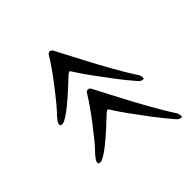

<svg xmlns="http://www.w3.org/2000/svg" viewBox="-65 -575 751 751"><g transform="rotate(45 310.0 -200.0)"><path d="M289 -19Q281 -19 271 -26.5Q261 -34 258 -37Q242 -53 217 -73.5Q192 -94 164.5 -115Q137 -136 112 -153.5Q87 -171 70 -181Q66 -183 62.5 -186.5Q59 -190 59 -196Q59 -201 63 -204.5Q67 -208 70 -209Q116 -233 170.5 -261.5Q225 -290 276.5 -319Q328 -348 364 -371Q369 -375 375.5 -378Q382 -381 392 -381Q397 -381 395 -372.5Q393 -364 385 -357Q352 -328 312.5 -298Q273 -268 237 -242Q201 -216 175 -200Q168 -196 169.5 -192.5Q171 -189 175 -184Q192 -166 214 -142Q236 -118 257.5 -92Q279 -66 292 -42Q296 -35 295 -27Q294 -19 289 -19ZM500 -19Q492 -19 482 -26.5Q472 -34 469 -37Q453 -53 428 -73.5Q403 -94 375.5 -115Q348 -136 323 -153.5Q298 -171 281 -181Q277 -183 273.5 -186.5Q270 -190 270 -196Q270 -201 274 -204.5Q278 -208 281 -209Q327 -233 381.5 -261.5Q436 -290 487.5 -319Q539 -348 575 -371Q580 -375 586.5 -378Q593 -381 603 -381Q608 -381 606 -372.5Q604 -364 596 -357Q563 -328 523.5 -298Q484 -268 448 -242Q412 -216 386 -200Q379 -196 380.5 -192.5Q382 -189 386 -184Q403 -166 425 -142Q447 -118 468.5 -92Q490 -66 503 -42Q507 -35 506 -27Q505 -19 500 -19Z"/></g></svg>

Font: EB Garamond
Style: Italic
Weight: 400
Italic angle: -17.2°
Designer: Georg Duffner and Octavio Pardo
Foundry: Georg Duffner
Version: Version 1.001